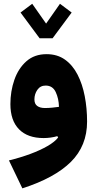

<svg xmlns="http://www.w3.org/2000/svg" viewBox="-20 -737 511 1027"><path d="M261.2 -532.2H191.9L89.8 -669.9L152.3 -716.8L226.6 -610.8L300.8 -716.8L363.3 -669.9ZM291 -1.5 286.6 -8.8Q270.5 -3.9 251.2 -1.2Q231.9 1.5 213.4 1.5Q127.9 1.5 81.8 -45.4Q35.6 -92.3 35.6 -180.2Q35.6 -249 56.9 -310.1Q78.1 -371.1 121.1 -409.2Q164.1 -447.3 229 -447.3Q286.6 -447.3 327.6 -418Q368.7 -388.7 394.8 -337.9Q420.9 -287.1 433.3 -222.4Q445.8 -157.7 445.8 -86.4Q445.8 42.5 359.4 128.7Q272.9 214.8 99.6 270.5L27.8 121.1Q87.9 106.4 141.4 86.7Q194.8 66.9 234.1 44.2Q273.4 21.5 291 -1.5ZM295.4 -165.5Q294.4 -209.5 278.1 -244.4Q261.7 -279.3 224.1 -279.3Q195.8 -279.3 179.9 -256.6Q164.1 -233.9 164.1 -205.1Q164.1 -181.2 179.2 -170.2Q194.3 -159.2 220.2 -159.2Q239.7 -159.2 258.5 -161.1Q277.3 -163.1 295.4 -165.5Z"/></svg>

Font: Estedad-FD ExtraBold
Style: Regular
Weight: 800
Designer: Amin Abedi
Version: Version 7.3